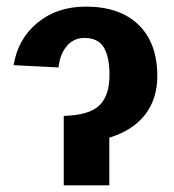

<svg xmlns="http://www.w3.org/2000/svg" viewBox="-20 -558 524 578"><path d="M453.6 -329.1Q453.6 -260.7 417 -213.1Q380.4 -165.5 309.1 -143.6V0H171.9V-209Q249.5 -211.4 279.5 -241Q309.6 -270.5 309.6 -332.5Q309.6 -386.7 292.5 -415.3Q275.4 -443.8 234.4 -443.8Q202.1 -443.8 181.4 -419.7Q160.6 -395.5 156.2 -355L21 -361.8Q33.7 -440.9 92.8 -489.5Q151.9 -538.1 238.3 -538.1Q340.8 -538.1 397.2 -483.2Q453.6 -428.2 453.6 -329.1Z"/></svg>

Font: Arial
Style: Bold
Weight: 700
Designer: Steve Matteson
Foundry: Ascender Corporation
Version: Version 2.00.3